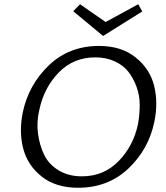

<svg xmlns="http://www.w3.org/2000/svg" viewBox="-20 -881 786 907"><path d="M652 -827 467 -711 326 -828 358 -861 479 -777 633 -861ZM448 -664Q553 -664 620.5 -610Q688 -556 708 -476Q728 -396 709 -305Q682 -175 586 -84.5Q490 6 349 6Q244 6 177 -47Q110 -100 89.5 -180Q69 -260 88 -352Q116 -482 211.5 -573Q307 -664 448 -664ZM632 -295Q640 -341 640 -385.5Q640 -430 625 -471Q610 -512 586 -542.5Q562 -573 521.5 -591.5Q481 -610 430 -610Q327 -610 257.5 -538.5Q188 -467 166 -363Q152 -306 159.5 -250Q167 -194 189 -149Q211 -104 257.5 -76Q304 -48 367 -48Q470 -48 540 -119.5Q610 -191 632 -295Z"/></svg>

Font: EauTest
Style: Italic
Weight: 400
Italic angle: -12°
Designer: Christian Thalmann (Catharsis Fonts)
Version: Version 0.001;PS 000.001;hotconv 1.0.88;makeotf.lib2.5.64775